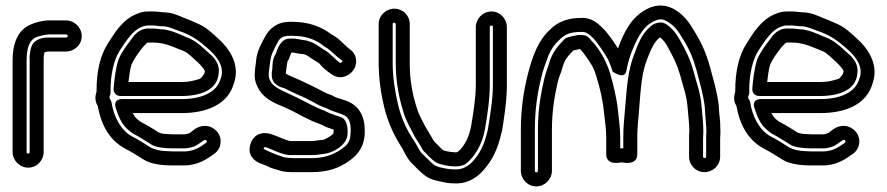

<svg xmlns="http://www.w3.org/2000/svg" viewBox="-20 -593 3169 686"><path d="M86 -50C86 -47 84 -44 81 -44C78 -44 75 -47 75 -50V-376C75 -425 87 -451 109 -460C119 -464 143 -470 155 -470H216C219 -470 222 -467 222 -464C222 -461 219 -459 216 -459H154C137 -459 116 -456 101 -441C90 -430 87 -404 87 -401C85 -391 86 -387 86 -376ZM136 -50V-376C136 -394 136 -393 139 -406C144 -408 151 -409 154 -409H216C246 -409 272 -433 272 -464C272 -495 246 -520 216 -520H155C132 -520 107 -513 91 -506C39 -485 25 -430 25 -376V-50C25 -20 50 6 81 6C112 6 136 -20 136 -50Z M561 -488C553 -488 541 -491 525 -491H508C476 -491 457 -464 451 -455C435 -434 417 -411 404 -382C404 -381 403 -380 403 -379C393 -347 389 -313 386 -277C385 -266 391 -250 411 -250H629C695 -250 756 -271 761 -329C769 -373 730 -400 721 -408C707 -421 687 -441 661 -454C660 -454 660 -455 659 -455C634 -464 604 -482 565 -488ZM640 -409C654 -402 670 -385 687 -370C695 -363 710 -346 712 -339C712 -337 711 -335 711 -333C711 -329 698 -312 693 -311C673 -305 657 -300 629 -300H439C442 -323 444 -344 450 -363C459 -383 473 -402 490 -424C497 -432 505 -440 508 -441H525C572 -441 598 -425 640 -409ZM576 -53C554 -53 531 -59 518 -66C496 -80 475 -94 451 -106C411 -128 386 -177 378 -229C377 -235 371 -240 371 -245C371 -250 375 -255 375 -260V-271C375 -328 387 -379 407 -411C431 -448 455 -485 487 -497C495 -500 501 -502 508 -502H527C535 -502 550 -499 565 -499C587 -497 600 -489 621 -482C665 -467 691 -448 727 -416C755 -391 784 -354 769 -313C769 -312 768 -311 768 -311C755 -262 698 -239 629 -239H418C418 -239 382 -242 394 -206C403 -179 414 -147 442 -126C447 -122 451 -118 457 -115L475 -105C483 -100 499 -90 508 -85L520 -77C537 -66 570 -63 596 -63H638C657 -63 677 -69 690 -79C707 -91 710 -94 715 -93C719 -92 720 -85 717 -83C693 -66 672 -52 638 -52H596C593 -52 584 -53 576 -53ZM579 -114C567 -114 556 -116 546 -120L536 -127C525 -134 509 -143 499 -149L482 -158C470 -167 462 -173 454 -189H629C719 -189 795 -220 816 -296C841 -368 791 -427 761 -454C742 -471 716 -498 681 -511C670 -516 655 -523 638 -529C621 -536 595 -549 566 -549C556 -549 544 -552 527 -552H508C494 -552 482 -549 468 -543C417 -523 388 -473 365 -437C337 -393 325 -335 325 -271V-266C324 -262 321 -252 321 -245C321 -235 322 -226 329 -215C342 -144 372 -92 427 -62C449 -51 471 -37 493 -23C518 -7 557 -2 596 -2H638C688 -2 721 -26 745 -43C773 -63 774 -98 758 -120C750 -130 738 -139 724 -142C689 -149 667 -124 661 -120C659 -118 648 -113 638 -113H596C593 -113 585 -114 579 -114Z M1196 -175C1185 -179 1169 -184 1159 -188L1144 -195C1143 -196 1142 -197 1141 -197C1109 -208 1078 -226 1044 -243C1011 -260 965 -275 950 -297C943 -307 940 -316 940 -324C940 -337 943 -354 945 -370C947 -395 957 -413 970 -438C979 -457 989 -465 1015 -465H1027C1072 -465 1108 -451 1131 -433C1138 -427 1142 -424 1149 -421C1166 -409 1178 -394 1202 -377C1207 -374 1198 -366 1194 -369C1178 -380 1159 -403 1143 -412C1126 -421 1101 -447 1062 -450C1052 -452 1039 -455 1027 -455H1015C982 -455 971 -417 965 -400C952 -379 954 -360 953 -347C951 -337 951 -332 951 -324C951 -285 996 -278 996 -278C1004 -274 1013 -269 1022 -265L1048 -253C1058 -249 1065 -246 1073 -242L1092 -232C1114 -220 1124 -214 1147 -206L1162 -199C1163 -199 1163 -198 1164 -198C1191 -188 1210 -184 1219 -175C1227 -167 1233 -153 1233 -130C1233 -89 1226 -78 1198 -59C1169 -39 1135 -28 1094 -28H1033C1017 -28 1007 -29 995 -31C978 -37 969 -40 961 -43L947 -49C934 -55 924 -59 922 -61C922 -65 925 -69 930 -67C953 -60 974 -45 1011 -39H1015H1093C1108 -39 1122 -41 1135 -43C1165 -45 1206 -68 1217 -95C1222 -106 1221 -107 1221 -107C1225 -138 1218 -170 1196 -175ZM1093 -89H1017C997 -93 971 -107 948 -114C908 -126 883 -105 875 -79C871 -66 870 -53 875 -41C887 -12 919 -7 927 -3L940 3C953 10 970 13 979 16C994 22 1014 22 1033 22H1094C1152 22 1192 7 1226 -17C1260 -40 1286 -74 1283 -131C1283 -161 1274 -190 1254 -210C1231 -233 1203 -237 1183 -244L1168 -251C1167 -251 1166 -253 1165 -253C1143 -260 1139 -264 1115 -276L1095 -286C1086 -290 1079 -294 1068 -299L1042 -311C1028 -317 1013 -323 1001 -330C1002 -343 1007 -373 1007 -373C1014 -382 1016 -395 1021 -405H1027C1032 -405 1051 -400 1059 -400C1060 -400 1063 -400 1067 -399C1083 -394 1093 -382 1119 -368C1120 -368 1120 -366 1121 -366C1131 -353 1150 -337 1166 -327C1196 -306 1229 -322 1243 -343C1257 -363 1258 -397 1230 -417C1214 -428 1201 -447 1175 -464C1171 -467 1167 -468 1163 -471C1129 -497 1083 -515 1027 -515H1015C970 -515 942 -491 926 -460C915 -438 898 -413 895 -376C894 -364 890 -343 890 -324C890 -304 897 -285 908 -269C931 -234 969 -222 996 -210C1005 -206 1012 -202 1022 -198C1052 -183 1084 -163 1123 -150L1138 -143C1147 -138 1157 -135 1172 -130V-129V-118C1168 -109 1139 -93 1132 -93C1120 -93 1107 -89 1093 -89Z M1383 -507C1383 -509 1385 -512 1388 -512C1391 -512 1394 -509 1394 -507V-366C1394 -301 1406 -242 1421 -194C1431 -159 1445 -140 1455 -118C1462 -103 1474 -86 1483 -71C1487 -64 1490 -57 1495 -52L1516 -31C1528 -19 1538 -11 1552 -7L1568 -3C1578 0 1605 3 1618 1C1643 -2 1651 -13 1657 -19C1685 -47 1705 -87 1713 -133C1720 -174 1730 -236 1730 -289V-496C1730 -499 1733 -502 1736 -502C1739 -502 1741 -499 1741 -496V-288C1741 -238 1730 -172 1723 -130C1711 -76 1693 -40 1664 -11C1647 4 1629 14 1602 12H1600C1588 12 1577 10 1566 8L1549 4C1530 -2 1527 -6 1509 -24L1487 -45C1477 -56 1472 -71 1460 -89C1434 -127 1414 -169 1402 -220C1392 -262 1383 -317 1383 -366ZM1333 -507V-366C1333 -311 1342 -254 1353 -209C1367 -152 1390 -105 1418 -62C1426 -47 1435 -26 1451 -10L1473 12C1491 30 1510 46 1538 52L1556 56C1568 59 1582 62 1599 62C1643 66 1676 46 1698 25C1737 -14 1759 -60 1772 -120L1773 -121C1780 -164 1791 -231 1791 -288V-496C1791 -526 1767 -552 1736 -552C1705 -552 1680 -526 1680 -496V-289C1680 -243 1670 -181 1663 -141C1656 -105 1642 -76 1622 -56C1620 -54 1615 -50 1612 -49H1602C1596 -49 1588 -51 1579 -52L1567 -55C1560 -58 1563 -56 1552 -67L1532 -87C1531 -88 1529 -91 1527 -94C1520 -108 1509 -124 1500 -140C1487 -167 1476 -183 1469 -208C1454 -255 1444 -306 1444 -366V-507C1444 -538 1419 -562 1389 -562C1359 -562 1333 -538 1333 -507Z M2493 -123C2493 -154 2489 -185 2487 -210C2483 -263 2469 -295 2458 -338C2445 -384 2430 -413 2411 -447C2398 -471 2385 -488 2364 -504C2361 -507 2349 -515 2332 -512C2311 -508 2304 -498 2302 -496C2271 -471 2258 -430 2246 -399C2224 -343 2220 -286 2214 -213C2210 -158 2207 -147 2207 -102V-63H2201H2196V-100C2196 -136 2191 -167 2188 -197C2183 -245 2172 -288 2160 -330C2147 -374 2121 -420 2092 -449C2088 -453 2081 -468 2058 -468H2048C2046 -468 2043 -468 2041 -467C2032 -465 2005 -461 1998 -454C1976 -432 1953 -407 1942 -367C1936 -347 1932 -341 1925 -313C1912 -258 1902 -199 1902 -131V17C1902 20 1899 23 1896 23C1893 23 1891 20 1891 17V-131C1891 -200 1900 -261 1914 -316C1922 -349 1929 -366 1940 -396C1951 -420 1961 -435 1980 -452C1998 -470 2017 -479 2058 -479C2073 -479 2082 -474 2099 -457C2112 -445 2148 -392 2155 -375C2159 -365 2164 -354 2169 -337C2169 -337 2212 -306 2218 -340C2226 -387 2245 -432 2265 -467C2280 -491 2292 -504 2314 -516C2336 -527 2349 -527 2369 -513C2394 -496 2402 -484 2421 -452C2443 -417 2456 -387 2469 -341C2481 -293 2492 -260 2498 -212L2500 -182C2501 -165 2504 -141 2504 -122C2503 -113 2503 -105 2503 -97V-33C2503 -31 2500 -28 2497 -28C2494 -28 2492 -31 2492 -33V-97C2492 -105 2493 -114 2493 -123ZM2554 -121C2554 -142 2553 -166 2550 -186L2548 -216V-217C2541 -272 2529 -306 2517 -353C2503 -403 2487 -439 2463 -478C2445 -508 2430 -533 2397 -555C2363 -578 2325 -579 2290 -560C2236 -531 2210 -481 2188 -420C2172 -446 2150 -477 2133 -493C2118 -508 2094 -531 2057 -529C2010 -529 1974 -516 1946 -488C1903 -449 1883 -394 1866 -328C1851 -269 1841 -204 1841 -131V17C1841 47 1865 73 1896 73C1927 73 1952 47 1952 17V-131C1952 -194 1961 -249 1973 -301C1979 -324 1983 -327 1990 -353C1997 -379 2009 -393 2029 -413C2036 -414 2045 -416 2052 -418C2061 -409 2064 -405 2079 -384C2099 -353 2101 -352 2112 -316C2124 -276 2134 -235 2138 -191C2142 -159 2146 -131 2146 -100V-42C2146 1 2199 -13 2201 -13C2203 -13 2257 1 2257 -42V-102C2257 -144 2260 -151 2264 -209C2270 -283 2273 -333 2292 -381C2306 -418 2318 -444 2338 -460C2351 -449 2356 -443 2367 -423C2386 -388 2398 -366 2410 -325C2422 -279 2434 -250 2437 -206C2439 -179 2443 -150 2443 -124C2442 -116 2442 -105 2442 -97V-33C2442 -2 2467 22 2497 22C2527 22 2553 -2 2553 -33V-97C2553 -104 2554 -113 2554 -121Z M2843 -488C2835 -488 2823 -491 2807 -491H2790C2758 -491 2739 -464 2733 -455C2717 -434 2699 -411 2686 -382C2686 -381 2685 -380 2685 -379C2675 -347 2671 -313 2668 -277C2667 -266 2673 -250 2693 -250H2911C2977 -250 3038 -271 3043 -329C3051 -373 3012 -400 3003 -408C2989 -421 2969 -441 2943 -454C2942 -454 2942 -455 2941 -455C2916 -464 2886 -482 2847 -488ZM2922 -409C2936 -402 2952 -385 2969 -370C2977 -363 2992 -346 2994 -339C2994 -337 2993 -335 2993 -333C2993 -329 2980 -312 2975 -311C2955 -305 2939 -300 2911 -300H2721C2724 -323 2726 -344 2732 -363C2741 -383 2755 -402 2772 -424C2779 -432 2787 -440 2790 -441H2807C2854 -441 2880 -425 2922 -409ZM2858 -53C2836 -53 2813 -59 2800 -66C2778 -80 2757 -94 2733 -106C2693 -128 2668 -177 2660 -229C2659 -235 2653 -240 2653 -245C2653 -250 2657 -255 2657 -260V-271C2657 -328 2669 -379 2689 -411C2713 -448 2737 -485 2769 -497C2777 -500 2783 -502 2790 -502H2809C2817 -502 2832 -499 2847 -499C2869 -497 2882 -489 2903 -482C2947 -467 2973 -448 3009 -416C3037 -391 3066 -354 3051 -313C3051 -312 3050 -311 3050 -311C3037 -262 2980 -239 2911 -239H2700C2700 -239 2664 -242 2676 -206C2685 -179 2696 -147 2724 -126C2729 -122 2733 -118 2739 -115L2757 -105C2765 -100 2781 -90 2790 -85L2802 -77C2819 -66 2852 -63 2878 -63H2920C2939 -63 2959 -69 2972 -79C2989 -91 2992 -94 2997 -93C3001 -92 3002 -85 2999 -83C2975 -66 2954 -52 2920 -52H2878C2875 -52 2866 -53 2858 -53ZM2861 -114C2849 -114 2838 -116 2828 -120L2818 -127C2807 -134 2791 -143 2781 -149L2764 -158C2752 -167 2744 -173 2736 -189H2911C3001 -189 3077 -220 3098 -296C3123 -368 3073 -427 3043 -454C3024 -471 2998 -498 2963 -511C2952 -516 2937 -523 2920 -529C2903 -536 2877 -549 2848 -549C2838 -549 2826 -552 2809 -552H2790C2776 -552 2764 -549 2750 -543C2699 -523 2670 -473 2647 -437C2619 -393 2607 -335 2607 -271V-266C2606 -262 2603 -252 2603 -245C2603 -235 2604 -226 2611 -215C2624 -144 2654 -92 2709 -62C2731 -51 2753 -37 2775 -23C2800 -7 2839 -2 2878 -2H2920C2970 -2 3003 -26 3027 -43C3055 -63 3056 -98 3040 -120C3032 -130 3020 -139 3006 -142C2971 -149 2949 -124 2943 -120C2941 -118 2930 -113 2920 -113H2878C2875 -113 2867 -114 2861 -114Z"/></svg>

Font: Blanket
Style: Outline
Weight: 400
Foundry: Cannot Into Space Fonts
Version: Version 0.9